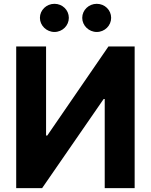

<svg xmlns="http://www.w3.org/2000/svg" viewBox="-20 -966 775 986"><path d="M63.2 -727.3V0H196.4L512.4 -457.7H517.8V0H671.5V-727.3H536.9L222.7 -269.9H216.6V-727.3ZM185 -874.3C185 -834.9 218.8 -801.8 259.6 -801.8C300.8 -801.8 333.5 -834.9 333.5 -874.3C333.5 -914.4 300.8 -946.4 259.6 -946.4C218.8 -946.4 185 -914.4 185 -874.3ZM402.3 -874.3C402.3 -834.9 436.1 -801.8 476.9 -801.8C518.1 -801.8 550.8 -834.9 550.8 -874.3C550.8 -914.4 518.1 -946.4 476.9 -946.4C436.1 -946.4 402.3 -914.4 402.3 -874.3Z"/></svg>

Font: Margiela Sans
Style: Bold
Weight: 700
Designer: Stefan Endress, Andreas Faust
Version: Version 1.100;FEAKit 1.0